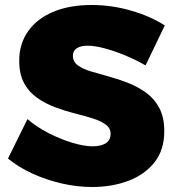

<svg xmlns="http://www.w3.org/2000/svg" viewBox="-20 -737 695 769"><path d="M563 -475Q527 -496 484 -514Q441 -532 400.5 -543Q360 -554 330 -554Q304 -554 288 -544Q272 -534 272 -513Q272 -490 291.5 -475.5Q311 -461 344 -451Q377 -441 416 -430.5Q455 -420 494 -404.5Q533 -389 565.5 -365.5Q598 -342 618 -304.5Q638 -267 638 -212Q638 -136 598.5 -86.5Q559 -37 493.5 -12.5Q428 12 349 12Q289 12 228 -2Q167 -16 111.5 -41Q56 -66 12 -102L90 -260Q126 -229 173.5 -204.5Q221 -180 268.5 -165.5Q316 -151 351 -151Q385 -151 404 -163.5Q423 -176 423 -201Q423 -224 403 -238.5Q383 -253 350.5 -263Q318 -273 278.5 -283Q239 -293 200.5 -307.5Q162 -322 129 -345Q96 -368 76.5 -404Q57 -440 57 -494Q57 -562 93 -612.5Q129 -663 194 -690Q259 -717 347 -717Q427 -717 505 -694.5Q583 -672 640 -635Z"/></svg>

Font: Alexandria ExtraBold
Style: Regular
Weight: 800
Designer: Mohamed Gaber
Foundry: Kief Type Foundry
Version: Version 5.100